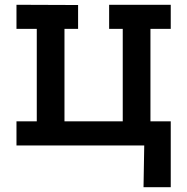

<svg xmlns="http://www.w3.org/2000/svg" viewBox="-20 -609 784 804"><path d="M581 175 584 0H49V-101H134V-488H49V-589L307 -588V-488H250V-101H494V-488H437V-589H695V-488H610V-101H695V175Z"/></svg>

Font: Podkova
Style: Bold
Weight: 700
Designer: Ilya Yudin
Foundry: Cyreal (www.cyreal.org)
Version: Version 2.102; ttfautohint (v1.8.1.43-b0c9)